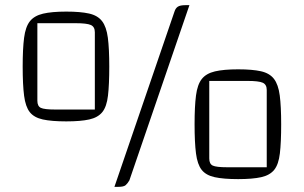

<svg xmlns="http://www.w3.org/2000/svg" viewBox="-20 -685 1179 745"><path d="M68 -427Q68 -496 73.5 -538.5Q79 -581 96 -602.5Q113 -624 147 -632Q181 -640 237 -640Q292 -640 325.5 -632.5Q359 -625 376 -603Q393 -581 398.5 -538.5Q404 -496 404 -427Q404 -357 399 -314Q394 -271 377 -250Q360 -229 326.5 -221.5Q293 -214 237 -214Q180 -214 146 -221.5Q112 -229 95.5 -250Q79 -271 73.5 -313.5Q68 -356 68 -427ZM125 -595V-294Q125 -273 138.5 -266.5Q152 -260 195 -260H348V-560Q348 -581 332.5 -588Q317 -595 273 -595ZM482 15Q475 27 467.5 33.5Q460 40 439 40H424L657 -640Q661 -653 670 -659Q679 -665 700 -665H715ZM735 -203Q735 -272 740.5 -314.5Q746 -357 763 -378.5Q780 -400 814 -408Q848 -416 904 -416Q959 -416 992.5 -408.5Q1026 -401 1043 -379Q1060 -357 1065.5 -314.5Q1071 -272 1071 -203Q1071 -133 1066 -90Q1061 -47 1044 -26Q1027 -5 993.5 2.5Q960 10 904 10Q847 10 813 2.5Q779 -5 762.5 -26Q746 -47 740.5 -89.5Q735 -132 735 -203ZM792 -371V-70Q792 -49 805.5 -42.5Q819 -36 862 -36H1015V-336Q1015 -357 999.5 -364Q984 -371 940 -371Z"/></svg>

Font: Changa Light
Style: Regular
Weight: 300
Designer: Eduardo Rodriguez Tunni
Foundry: Eduardo Rodriguez Tunni
Version: Version 3.002; ttfautohint (v1.8.2)